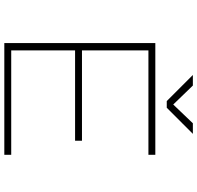

<svg xmlns="http://www.w3.org/2000/svg" viewBox="-32 -882 914 890"><g transform="rotate(90 425.0 -437.0)"><path d="M600.5 -874 479.5 -753H448.5L327.5 -874H376.5L464.5 -783L551.5 -874ZM697.5 -668H213.5V-360H632.5V-328H213.5V-32H697.5V0H179.5V-700H697.5Z"/></g></svg>

Font: League Mono Wide Thin
Style: Regular
Weight: 100
Width: 8
Designer: Tyler Finck
Foundry: The League of Moveable Type / Tyler Finck
Version: Version 2.210